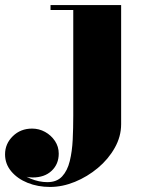

<svg xmlns="http://www.w3.org/2000/svg" viewBox="-184 -480 569 760"><path d="M14 260Q-34 260 -74.5 243.8Q-115 227.5 -139.5 198.2Q-164 169 -164 131Q-164 89 -133.2 59Q-102.5 29 -57 29Q-29.5 29 -5.5 42.2Q18.5 55.5 33.5 78Q48.5 100.5 48.5 128Q48.5 169.5 20.5 196Q-7.5 222.5 -55 222.5Q-84.5 222.5 -109 208Q-133.5 193.5 -148.2 172.2Q-163 151 -163 131H-144Q-144 163.5 -120.8 188.2Q-97.5 213 -63.5 227Q-29.5 241 3.5 241Q41 241 62 218.2Q83 195.5 92.2 157.5Q101.5 119.5 103.8 73Q106 26.5 106 -21V-440.5H16V-460H295.5V11.5Q295.5 60.5 270.2 105.2Q245 150 203.5 184.8Q162 219.5 112.5 239.8Q63 260 14 260Z"/></svg>

Font: Bodoni Moda Black
Style: Regular
Weight: 900
Version: Version 2.005